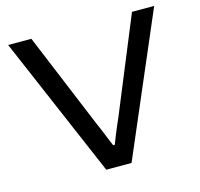

<svg xmlns="http://www.w3.org/2000/svg" viewBox="-101 -794 940 903"><g transform="rotate(-15 369.5 -343.0)"><path d="M308 0 14 -686H127L318 -225Q326 -208 335 -185.5Q344 -163 353 -141.5Q362 -120 369 -103H377Q383 -119 391.5 -140.5Q400 -162 409.5 -184Q419 -206 427 -224L617 -686H725L431 0Z"/></g></svg>

Font: Archivo SemiExpanded
Style: Regular
Weight: 400
Width: 6
Designer: Hector Gatti
Foundry: Omnibus-Type
Version: Version 2.001